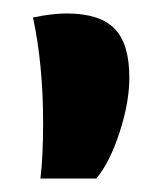

<svg xmlns="http://www.w3.org/2000/svg" viewBox="-20 -740 247 285"><path d="M44 -557Q44 -644 29 -714Q57 -720 79 -720Q128 -720 150 -697.5Q172 -675 172 -625Q172 -588 157.5 -543.5Q143 -499 123 -475H40Q44 -508 44 -557Z"/></svg>

Font: Sansita
Style: Bold
Weight: 700
Designer: Pablo Cosgaya
Foundry: Omnibus-Type
Version: Version 1.006